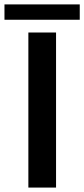

<svg xmlns="http://www.w3.org/2000/svg" viewBox="-30 -847 380 867"><path d="M98.1 -700.2H223.1V0H98.1ZM-9.8 -827.1H330.1V-757.8H-9.8Z"/></svg>

Font: Fivo Sans Modern Med
Style: Regular
Weight: 450
Designer: Alexander Slobzheninov
Foundry: Alexander Slobzheninov
Version: 1.0